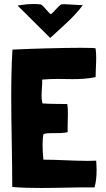

<svg xmlns="http://www.w3.org/2000/svg" viewBox="-20 -936 530 956"><path d="M230 -747C289 -802 347 -849 392 -910C332 -913 315 -915 303 -915C297 -915 293 -915 285 -914C275 -911 243 -870 233 -865C220 -873 192 -914 182 -914C169 -916 157 -916 145 -916C100 -916 69 -907 67 -909ZM451 -3C458 -29 461 -59 461 -89C461 -104 460 -119 459 -134V-136C445 -136 430 -135 416 -135C342 -135 271 -141 197 -141L196 -142C194 -161 192 -187 192 -214C192 -233 193 -251 196 -267C203 -273 223 -273 246 -273C270 -273 297 -273 317 -278C316 -308 318 -337 318 -365C318 -383 318 -400 315 -417V-418C274 -419 232 -418 192 -421L191 -422C188 -434 187 -447 187 -460C187 -486 191 -513 190 -539L191 -540H194C219 -542 243 -543 267 -543C292 -543 316 -542 340 -542C379 -542 418 -544 456 -552V-553C456 -584 459 -616 459 -648C459 -664 458 -679 456 -695C456 -697 427 -698 383 -698C295 -698 145 -694 42 -689C37 -609 36 -529 36 -449C36 -302 41 -155 41 -5C88 -1 136 0 186 0C274 0 364 -4 451 -3Z"/></svg>

Font: HEYCLAY
Style: Regular
Weight: 400
Designer: Marcelo Magalhaes
Foundry: Marcelo Magalhães
Version: Version 1.300;hotconv 1.0.109;makeotfexe 2.5.65596